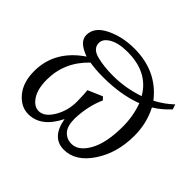

<svg xmlns="http://www.w3.org/2000/svg" viewBox="-148 -784 984 984"><g transform="rotate(45 344.5 -291.5)"><path d="M422.4 20Q333 20 313.5 -94.2Q257.3 20 164.1 20Q110.4 20 69.8 -28.3Q29.3 -76.7 29.3 -157.2Q29.3 -306.6 167 -400.4Q87.4 -428.2 87.4 -477.5Q87.4 -535.6 156.5 -569.3Q225.6 -603 311 -603Q475.6 -603 568.8 -482.4Q619.6 -508.8 661.6 -548.3L670.4 -521Q630.9 -478.5 587.9 -452.6Q627.4 -376.5 627.4 -286.6Q627.4 -161.6 566.7 -70.8Q505.9 20 422.4 20ZM428.2 -28.8Q479 -28.8 515.6 -94.5Q552.2 -160.2 552.2 -278.8Q552.2 -354 526.9 -422.4Q430.2 -385.3 300.8 -385.3Q246.6 -385.3 202.6 -392.6Q106 -299.8 106 -172.4Q106 -105 131.3 -66.9Q156.7 -28.8 190.4 -28.8Q231 -28.8 263.2 -82.3Q295.4 -135.7 295.4 -202.1Q294.9 -254.9 291.5 -281.7L370.1 -315.4L384.8 -300.3Q351.1 -226.1 348.1 -132.3Q348.1 -77.6 370.8 -53.2Q393.6 -28.8 428.2 -28.8ZM332 -426.3Q422.4 -426.3 509.8 -456.5Q446.8 -565.9 299.3 -565.9Q234.4 -565.9 198 -544.9Q161.6 -523.9 161.6 -494.6Q161.6 -453.6 212.6 -439.9Q263.7 -426.3 332 -426.3Z"/></g></svg>

Font: Kelvinch
Style: Italic
Weight: 400
Italic angle: -10°
Designer: Paul James Miller
Foundry: High-Logic / Made with FontCreator
Version: Version 3.40;July 22, 2017;FontCreator 11.0.0.2388 64-bit